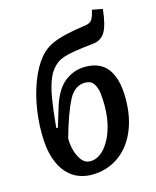

<svg xmlns="http://www.w3.org/2000/svg" viewBox="-118 -859 775 954"><g transform="rotate(-15 269.5 -382.0)"><path d="M234 14Q203 14 170 2Q137 -10 109 -40Q81 -70 64 -121.5Q47 -173 47 -251Q47 -331 62.5 -406.5Q78 -482 106.5 -543Q135 -604 174 -640Q195 -658 222.5 -670.5Q250 -683 292.5 -693Q335 -703 399 -712Q420 -715 430 -729.5Q440 -744 447 -778L501 -768Q492 -685 471 -651Q450 -617 407 -613Q348 -607 311.5 -601Q275 -595 253.5 -587.5Q232 -580 219 -570Q187 -546 169.5 -505.5Q152 -465 142 -404Q132 -343 124 -257L132 -255L164 -360Q191 -443 237.5 -478Q284 -513 341 -513Q420 -513 457.5 -460.5Q495 -408 495 -310Q495 -211 462 -138Q429 -65 370 -25.5Q311 14 234 14ZM320 -437Q266 -437 234.5 -376Q203 -315 168 -192Q167 -163 175.5 -130.5Q184 -98 201.5 -75.5Q219 -53 246 -53Q283 -53 315 -86Q347 -119 366 -175.5Q385 -232 385 -302Q385 -331 382 -362Q379 -393 365 -415Q351 -437 320 -437Z"/></g></svg>

Font: Literata 12pt Medium
Style: Italic
Weight: 500
Italic angle: -2°
Designer: Latin by Veronika Burian and Jose Scaglione. Greek by Irene Vlachou. Cyrillic by Vera Evstafieva
Foundry: TypeTogether
Version: Version 3.002